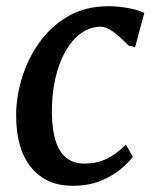

<svg xmlns="http://www.w3.org/2000/svg" viewBox="-20 -588 501 618"><path d="M213 10Q129 10 80.8 -48.5Q32.5 -107 32 -214Q31.5 -273 50 -335Q68.5 -397 105.8 -450Q143 -503 199 -535.5Q255 -568 329.5 -568Q357.5 -568 390 -562.5Q422.5 -557 444.5 -546.5L415 -436.5L394 -441Q381.5 -454 366 -468.2Q350.5 -482.5 334.5 -492.2Q318.5 -502 305 -502Q271 -502 242 -481.8Q213 -461.5 191.5 -424.2Q170 -387 158.2 -335.8Q146.5 -284.5 147 -222.5Q148 -167 160 -131.5Q172 -96 195 -78.8Q218 -61.5 251.5 -61.5Q282 -61.5 305.2 -69.5Q328.5 -77.5 348 -91.2Q367.5 -105 385.5 -122.5L407.5 -83Q395 -66 369 -44Q343 -22 304 -6Q265 10 213 10Z"/></svg>

Font: Merriweather Light 18pt Medium
Style: Italic
Weight: 500
Italic angle: -7.8°
Version: Version 2.101